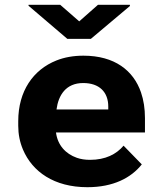

<svg xmlns="http://www.w3.org/2000/svg" viewBox="-20 -770 687 800"><path d="M570.8 -85 494.9 -163C464.9 -127.5 419.7 -104 355.2 -104C334.7 -104 316.3 -106.8 300.2 -112.5C253.3 -129 220 -165.2 213.3 -218H584V-278C584 -317.3 578.5 -353 567.5 -385C536.2 -476 457.9 -538 327.7 -538C285.9 -538 248.3 -531.3 215 -518C118.2 -479.4 56 -390.5 56 -265V-246C56 -210.7 62.6 -177.5 75.8 -146.5C114.8 -54.9 205 10 344.2 10C451.8 10 526.1 -28.7 570.8 -85ZM431.1 -326V-314H215.5C223.3 -373.1 254.3 -424 326.6 -424C393.8 -424 431.1 -386.6 431.1 -326ZM310.1 -681 230.9 -750H98.9V-746L260.6 -608H358.5L521.3 -745V-750H388.2Z"/></svg>

Font: Asimov
Style: Wid
Weight: 500
Designer: Google
Version: Version 2.000980; 2014